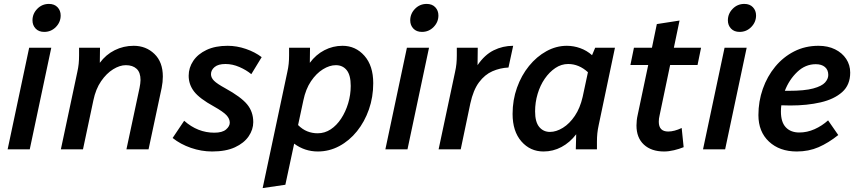

<svg xmlns="http://www.w3.org/2000/svg" viewBox="-20 -763 4392 981"><path d="M146 -659Q146 -693 170.5 -718Q195 -743 230 -743Q258 -743 274 -726Q290 -709 290 -684Q290 -650 265.5 -625Q241 -600 206 -600Q178 -600 162 -617Q146 -634 146 -659ZM19 0 129 -519H242L132 0Z M291 0 375 -395Q380 -417 382 -437Q384 -457 384 -480V-519H491L490 -442Q521 -484 566 -506.5Q611 -529 663 -529Q726 -529 769 -487.5Q812 -446 812 -372Q812 -344 806 -314L739 0H626L693 -314Q695 -325 696.5 -335Q698 -345 698 -354Q698 -393 678 -411.5Q658 -430 623 -430Q592 -430 558 -409Q524 -388 496.5 -348Q469 -308 457 -250L404 0Z M862 -58 921 -146Q990 -85 1075 -85Q1116 -85 1135 -101.5Q1154 -118 1154 -136Q1154 -156 1137.5 -174Q1121 -192 1073 -219Q1000 -259 972 -295Q944 -331 944 -376Q944 -417 967.5 -452Q991 -487 1035.5 -508Q1080 -529 1143 -529Q1190 -529 1236.5 -513Q1283 -497 1317 -471L1264 -384Q1239 -405 1203.5 -420.5Q1168 -436 1132 -436Q1095 -436 1076.5 -420.5Q1058 -405 1058 -384Q1058 -366 1073.5 -350.5Q1089 -335 1131 -312Q1211 -268 1242.5 -230Q1274 -192 1274 -139Q1274 -101 1250.5 -66.5Q1227 -32 1180.5 -10.5Q1134 11 1064 11Q1009 11 955.5 -7.5Q902 -26 862 -58Z M1322 198 1448 -395Q1453 -417 1455 -437Q1457 -457 1457 -480V-519H1564L1563 -442Q1594 -484 1637.5 -506.5Q1681 -529 1730 -529Q1797 -529 1842 -478Q1887 -427 1887 -338Q1887 -267 1865 -204Q1843 -141 1804 -92.5Q1765 -44 1713.5 -16.5Q1662 11 1604 11Q1537 11 1483 -29L1438 181ZM1530 -250 1503 -124Q1525 -102 1550 -92Q1575 -82 1603 -82Q1639 -82 1669.5 -102Q1700 -122 1723 -157Q1746 -192 1759 -235.5Q1772 -279 1772 -324Q1772 -379 1751.5 -404.5Q1731 -430 1696 -430Q1664 -430 1630 -409Q1596 -388 1569 -348Q1542 -308 1530 -250Z M2076 -659Q2076 -693 2100.5 -718Q2125 -743 2160 -743Q2188 -743 2204 -726Q2220 -709 2220 -684Q2220 -650 2195.5 -625Q2171 -600 2136 -600Q2108 -600 2092 -617Q2076 -634 2076 -659ZM1949 0 2059 -519H2172L2062 0Z M2221 0 2305 -395Q2310 -417 2312 -437Q2314 -457 2314 -480V-519H2421L2420 -430Q2456 -483 2502.5 -506Q2549 -529 2602 -529L2578 -418Q2535 -416 2496 -399Q2457 -382 2427.5 -342.5Q2398 -303 2383 -234L2334 0Z M2599 -181Q2599 -252 2621.5 -315Q2644 -378 2683 -426Q2722 -474 2772 -501.5Q2822 -529 2876 -529Q2911 -529 2944.5 -517Q2978 -505 3005 -481L3021 -519H3122L3039 -124Q3034 -101 3032 -81.5Q3030 -62 3030 -39V0H2922L2924 -77Q2892 -35 2849 -12Q2806 11 2757 11Q2689 11 2644 -40.5Q2599 -92 2599 -181ZM2714 -194Q2714 -140 2735 -114.5Q2756 -89 2790 -89Q2822 -89 2856 -110Q2890 -131 2917 -171Q2944 -211 2957 -268L2984 -394Q2938 -436 2883 -436Q2848 -436 2817.5 -415.5Q2787 -395 2763.5 -361Q2740 -327 2727 -283.5Q2714 -240 2714 -194Z M3201 -431 3219 -519H3311L3336 -640L3452 -658L3423 -519H3562L3544 -431H3404L3350 -173Q3346 -157 3346 -141Q3346 -91 3394 -91Q3425 -91 3463 -109L3473 -11Q3451 -2 3424 4.5Q3397 11 3373 11Q3308 11 3270 -24Q3232 -59 3232 -122Q3232 -135 3233.5 -148.5Q3235 -162 3238 -175L3292 -431Z M3699 -659Q3699 -693 3723.5 -718Q3748 -743 3783 -743Q3811 -743 3827 -726Q3843 -709 3843 -684Q3843 -650 3818.5 -625Q3794 -600 3759 -600Q3731 -600 3715 -617Q3699 -634 3699 -659ZM3572 0 3682 -519H3795L3685 0Z M3855 -175Q3855 -245 3877.5 -309Q3900 -373 3941 -422.5Q3982 -472 4038 -500.5Q4094 -529 4162 -529Q4210 -529 4246.5 -511Q4283 -493 4303.5 -462Q4324 -431 4324 -392Q4324 -329 4283 -292.5Q4242 -256 4173 -240Q4104 -224 4018 -224Q3997 -224 3972 -225Q3970 -209 3970 -193Q3970 -139 3995 -112.5Q4020 -86 4064 -86Q4104 -86 4142 -103Q4180 -120 4211 -148L4263 -73Q4213 -33 4162.5 -11Q4112 11 4051 11Q3963 11 3909 -39.5Q3855 -90 3855 -175ZM4148 -435Q4095 -435 4053.5 -395.5Q4012 -356 3990 -299Q4001 -299 4010 -299Q4091 -299 4135 -311Q4179 -323 4195.5 -341.5Q4212 -360 4212 -380Q4212 -406 4195 -420.5Q4178 -435 4148 -435Z"/></svg>

Font: Radio Canada Medium
Style: Italic
Weight: 500
Italic angle: -12°
Designer: Charles Daoud, Etienne Aubert Bonn, Alexandre Saumier Demers, Jacques Le Bailly
Foundry: Radio-Canada
Version: Version 2.104; ttfautohint (v1.8.4.7-5d5b);gftools[0.9.28.de